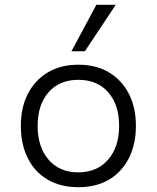

<svg xmlns="http://www.w3.org/2000/svg" viewBox="-20 -773 653 801"><path d="M307 8Q233 8 179 -23.5Q125 -55 96 -113Q67 -171 67 -248Q67 -325 96.5 -382Q126 -439 179.5 -471Q233 -503 307 -503Q381 -503 434.5 -471Q488 -439 517.5 -382Q547 -325 547 -248Q547 -171 517.5 -113Q488 -55 434.5 -23.5Q381 8 307 8ZM306 -54Q385 -54 431 -107Q477 -160 477 -248Q477 -336 431.5 -388Q386 -440 307 -440Q228 -440 182.5 -388Q137 -336 137 -248Q137 -160 182.5 -107Q228 -54 306 -54ZM278 -559 382 -753H463L334 -559Z"/></svg>

Font: Nunito Sans 7pt Light
Style: Regular
Weight: 300
Designer: Vernon Adams
Foundry: Vernon Adams
Version: Version 3.101;gftools[0.9.27]